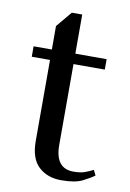

<svg xmlns="http://www.w3.org/2000/svg" viewBox="-75 -668 489 725"><g transform="rotate(10 169.0 -305.0)"><path d="M211 10Q158 10 124.5 -21Q91 -52 91 -120V-430H21V-470H91V-560L141 -620H181V-470H301V-430H181V-120Q181 -75 198.5 -52.5Q216 -30 251 -30Q277 -30 294 -36Q311 -42 326 -50L336 -30Q320 -18 292 -4Q264 10 211 10Z"/></g></svg>

Font: El Messiri
Style: Regular
Weight: 400
Designer: Mohamed Gaber
Foundry: Kief Type Foundry
Version: Version 2.020